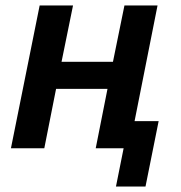

<svg xmlns="http://www.w3.org/2000/svg" viewBox="-20 -542 662 702"><path d="M404 140 432 0H330L373 -217H185L142 0H20L125 -522H247L205 -316H393L435 -522H556L472 -99H560L512 140Z"/></svg>

Font: IBM Plex Sans SemiBold
Style: Italic
Weight: 600
Italic angle: -11.31°
Designer: Mike Abbink, Paul van der Laan, Pieter van Rosmalen
Foundry: Bold Monday
Version: Version 3.201